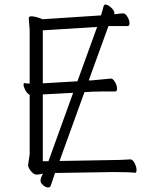

<svg xmlns="http://www.w3.org/2000/svg" viewBox="-20 -766 678 848"><path d="M205 52Q202 62 192 62Q182 62 170.5 52Q159 42 159 32.5Q159 23 165 10L170 1L160 3Q151 5 140 5Q129 5 116.5 -10.5Q104 -26 104 -37L111 -84V-347Q99 -354 91.5 -368.5Q84 -383 84 -391Q84 -399 87 -399H88Q97 -397 106 -397H111V-634L107 -685Q107 -694 118 -694Q137 -694 166 -682L167 -681L426 -698Q433 -720 436 -733Q439 -746 444 -746Q452 -746 462 -740Q485 -722 485 -709V-703Q514 -707 524 -707Q534 -707 543 -691.5Q552 -676 552 -663.5Q552 -651 544 -651H459L372 -411H379H385L470 -419Q479 -419 488 -403.5Q497 -388 497 -375Q497 -362 489 -362H426Q400 -362 386 -361L353 -359L243 -55L472 -59Q510 -59 555 -62H556Q566 -62 574.5 -45.5Q583 -29 583 -16Q583 -3 577 -3H576Q552 -6 489 -6H473L223 -2ZM169 -54H194L303 -356L169 -349ZM107 -685ZM169 -398 322 -407 409 -647 169 -632ZM462 -740Z"/></svg>

Font: LXGW WenKai TC Light
Style: Regular
Weight: 300
Designer: LXGW / Fontworks Inc.
Foundry: LXGW / Fontworks Inc.
Version: Version 1.330